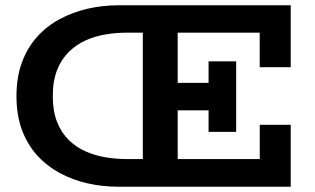

<svg xmlns="http://www.w3.org/2000/svg" viewBox="-20 -706 1190 726"><path d="M426.6 0Q367.8 0 311.5 -12.6Q255.2 -25.2 206.3 -51.6Q157.4 -78.1 120.4 -118.7Q83.5 -159.3 62.9 -215Q42.3 -270.7 42.3 -342.4Q42.3 -414 62.9 -470Q83.5 -525.9 120.4 -566.8Q157.4 -607.8 206.3 -634Q255.2 -660.1 311.5 -673.1Q367.8 -686 426.6 -686H1079.3V-451.8H962V-582.4H457.3Q418.6 -582.4 379.1 -575.8Q339.5 -569.3 303.9 -553.3Q268.3 -537.3 240.2 -509.6Q212.1 -482 195.9 -441.1Q179.6 -400.1 179.6 -342.4Q179.6 -285.4 195.9 -244.7Q212.1 -203.9 240.2 -176.5Q268.3 -149.1 303.9 -133.5Q339.5 -117.8 379.1 -111.2Q418.6 -104.6 457.3 -104.6H962.2V-234.2H1079.3V0ZM520 -57.9V-619.9H651.9V-57.9ZM572 -288.8V-392.6H827.9V-288.8ZM768.7 -207.4V-474H873V-207.4Z"/></svg>

Font: BioRhyme ExtraBold
Style: Regular
Weight: 800
Designer: Aoife Mooney
Foundry: Aoife Mooney Type
Version: Version 1.600;gftools[0.9.33]